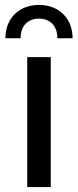

<svg xmlns="http://www.w3.org/2000/svg" viewBox="-20 -763 319 783"><path d="M91 0H187V-530H91ZM2 -607H64C64 -657 93 -687 139 -687C185 -687 214 -657 214 -607H276C276 -691 217 -743 139 -743C61 -743 2 -691 2 -607Z"/></svg>

Font: Chess Sans Medium
Style: Regular
Weight: 500
Designer: Wolf Bōese
Foundry: Wolf Bōese
Version: Version 7.223;Glyphs 3.3 (3306)